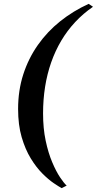

<svg xmlns="http://www.w3.org/2000/svg" viewBox="-20 -846 500 992"><path d="M73.5 -283Q73.5 -378.5 100.2 -461.5Q127 -544.5 175.8 -613.8Q224.5 -683 291.2 -736.2Q358 -789.5 438 -826L460.5 -811Q409.5 -776 368.5 -732Q327.5 -688 296.5 -635.8Q265.5 -583.5 244.5 -523.8Q223.5 -464 213 -397.8Q202.5 -331.5 202.5 -260Q202.5 -182.5 216 -119Q229.5 -55.5 249.8 -7.8Q270 40 290.5 70.5Q311 101 324.5 113L298.5 126Q284.5 118.5 257.5 100.2Q230.5 82 199 50.5Q167.5 19 139 -27.5Q110.5 -74 92 -137.2Q73.5 -200.5 73.5 -283Z"/></svg>

Font: Merriweather 144pt
Style: Bold Italic
Weight: 700
Italic angle: -7.8°
Version: Version 2.101